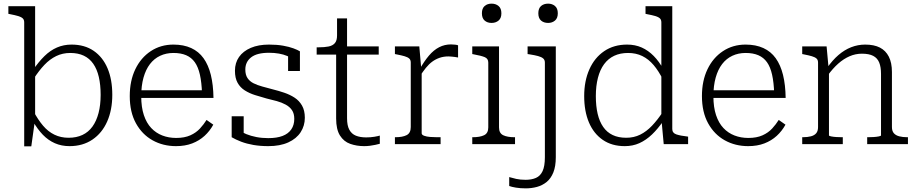

<svg xmlns="http://www.w3.org/2000/svg" viewBox="-20 -792 5039 1055"><path d="M362 11Q318 11 281.5 -5Q245 -21 215.5 -51.5Q186 -82 161 -126L165 -179Q189 -134 216.5 -101.5Q244 -69 279 -52Q314 -35 357 -35Q400 -35 433 -50.5Q466 -66 488 -96.5Q510 -127 521.5 -171Q533 -215 533 -271Q533 -326 523 -369Q513 -412 492.5 -441.5Q472 -471 440.5 -486Q409 -501 366 -501Q324 -501 289 -484Q254 -467 224 -435.5Q194 -404 165 -359L162 -408Q192 -452 224 -483.5Q256 -515 293 -531Q330 -547 373 -547Q445 -547 495 -512.5Q545 -478 571 -416.5Q597 -355 597 -271Q597 -188 569 -124.5Q541 -61 488 -25Q435 11 362 11ZM113 -669Q113 -684 104.5 -691.5Q96 -699 79 -704Q62 -709 36 -714L26 -716V-758H173V-128L171 -124L152 12H113Z M756 -263Q756 -203 770.5 -159.5Q785 -116 811 -88.5Q837 -61 872 -47.5Q907 -34 948 -34Q994 -34 1026 -48.5Q1058 -63 1079 -86Q1100 -109 1115 -133L1152 -107Q1133 -72 1104 -45.5Q1075 -19 1036 -4Q997 11 947 11Q876 11 818.5 -21Q761 -53 727 -114.5Q693 -176 693 -264Q693 -348 723.5 -411.5Q754 -475 808.5 -511Q863 -547 933 -547Q989 -547 1030.5 -528Q1072 -509 1098.5 -472Q1125 -435 1138.5 -380.5Q1152 -326 1153 -254H737V-296H1109L1090 -279Q1088 -339 1078.5 -381.5Q1069 -424 1050.5 -450Q1032 -476 1003 -488.5Q974 -501 933 -501Q893 -501 860 -485.5Q827 -470 804 -440Q781 -410 768.5 -365.5Q756 -321 756 -263Z M1597 -139Q1597 -168 1584.5 -186.5Q1572 -205 1550 -217Q1528 -229 1501 -236.5Q1474 -244 1444 -251Q1412 -260 1381.5 -269.5Q1351 -279 1325.5 -295Q1300 -311 1285.5 -337Q1271 -363 1271 -403Q1271 -447 1293.5 -479Q1316 -511 1358 -529Q1400 -547 1458 -547Q1502 -547 1535.5 -541Q1569 -535 1592 -526.5Q1615 -518 1628 -510V-402H1563V-498Q1569 -496 1574 -493Q1579 -490 1582.5 -486Q1586 -482 1588.5 -476Q1591 -470 1592 -463Q1578 -476 1558 -484.5Q1538 -493 1513 -497.5Q1488 -502 1458 -502Q1392 -502 1360 -477Q1328 -452 1328 -410Q1328 -381 1340 -363Q1352 -345 1373 -334.5Q1394 -324 1421.5 -316.5Q1449 -309 1479 -301Q1511 -293 1542 -282.5Q1573 -272 1598.5 -255.5Q1624 -239 1639.5 -212Q1655 -185 1655 -145Q1655 -101 1632 -65.5Q1609 -30 1564 -9.5Q1519 11 1454 11Q1410 11 1372.5 4.5Q1335 -2 1305 -13.5Q1275 -25 1253 -38V-153H1319V-27Q1309 -33 1303 -39.5Q1297 -46 1294 -52.5Q1291 -59 1290.5 -65.5Q1290 -72 1291 -78Q1309 -65 1333.5 -55Q1358 -45 1388.5 -39Q1419 -33 1454 -33Q1501 -33 1532.5 -45Q1564 -57 1580.5 -81Q1597 -105 1597 -139Z M1720 -492V-532H1731Q1763 -532 1785.5 -536.5Q1808 -541 1820 -555Q1832 -569 1832 -597L1870 -537H2061V-492ZM1887 -142Q1887 -102 1899.5 -79Q1912 -56 1935.5 -46.5Q1959 -37 1992 -37Q2016 -37 2037 -40.5Q2058 -44 2067 -47V-2Q2056 1 2042 4Q2028 7 2012.5 9Q1997 11 1981 11Q1940 11 1904.5 -1.5Q1869 -14 1848 -47.5Q1827 -81 1827 -141V-522L1832 -530V-691H1887Z M2497 -543V-476Q2489 -478 2479.5 -479Q2470 -480 2461 -481Q2452 -482 2444 -482Q2418 -482 2396 -474.5Q2374 -467 2355.5 -453.5Q2337 -440 2320 -419Q2303 -398 2286 -371L2285 -410Q2311 -456 2337 -486.5Q2363 -517 2393 -532.5Q2423 -548 2458 -548Q2470 -548 2481.5 -546.5Q2493 -545 2497 -543ZM2150 0V-38H2153Q2192 -38 2214.5 -49.5Q2237 -61 2237 -94V-448Q2237 -463 2228.5 -470.5Q2220 -478 2203 -483Q2186 -488 2160 -493L2150 -495V-537H2284L2295 -411L2297 -413V-60Q2297 -51 2310.5 -46Q2324 -41 2343.5 -39.5Q2363 -38 2381 -38H2401V0Z M2681 -666Q2658 -666 2643 -679Q2628 -692 2628 -719Q2628 -746 2643 -759Q2658 -772 2681 -772Q2704 -772 2719.5 -759Q2735 -746 2735 -719Q2735 -692 2719.5 -679Q2704 -666 2681 -666ZM2722 -537V-92Q2722 -60 2745 -49Q2768 -38 2807 -38H2810V0H2575V-38H2578Q2617 -38 2640 -49Q2663 -60 2663 -92V-448Q2663 -470 2643.5 -478Q2624 -486 2585 -493L2575 -495V-537Z M2974 72V-448Q2974 -463 2964.5 -471Q2955 -479 2936.5 -484Q2918 -489 2892 -493L2879 -495V-537H3034V72Q3034 122 3020.5 155.5Q3007 189 2983.5 208Q2960 227 2930.5 235Q2901 243 2869 243Q2839 243 2815 239Q2791 235 2778 230V181Q2794 186 2816.5 191Q2839 196 2868 196Q2901 196 2925 185.5Q2949 175 2961.5 148Q2974 121 2974 72ZM2992 -666Q2968 -666 2953 -679Q2938 -692 2938 -719Q2938 -746 2953 -759Q2968 -772 2992 -772Q3014 -772 3029.5 -759Q3045 -746 3045 -719Q3045 -692 3029.5 -679Q3014 -666 2992 -666Z M3674 -83Q3674 -61 3696.5 -53.5Q3719 -46 3756 -42L3761 -41V0H3627L3615 -130L3614 -133V-669Q3614 -684 3605.5 -691.5Q3597 -699 3580 -704Q3563 -709 3536 -714L3527 -716V-758H3674ZM3426 -547Q3470 -547 3506 -531Q3542 -515 3572 -484.5Q3602 -454 3626 -410L3622 -356Q3599 -402 3571.5 -434.5Q3544 -467 3509.5 -484Q3475 -501 3431 -501Q3388 -501 3355 -485.5Q3322 -470 3299.5 -439.5Q3277 -409 3265.5 -364.5Q3254 -320 3254 -264Q3254 -209 3264 -166.5Q3274 -124 3294.5 -94.5Q3315 -65 3346.5 -50Q3378 -35 3421 -35Q3463 -35 3497.5 -52Q3532 -69 3562.5 -101Q3593 -133 3622 -177L3625 -128Q3595 -84 3562.5 -53Q3530 -22 3493.5 -5.5Q3457 11 3413 11Q3342 11 3292 -23.5Q3242 -58 3216 -119.5Q3190 -181 3190 -264Q3190 -347 3218.5 -411Q3247 -475 3300 -511Q3353 -547 3426 -547Z M3900 -263Q3900 -203 3914.5 -159.5Q3929 -116 3955 -88.5Q3981 -61 4016 -47.5Q4051 -34 4092 -34Q4138 -34 4170 -48.5Q4202 -63 4223 -86Q4244 -109 4259 -133L4296 -107Q4277 -72 4248 -45.5Q4219 -19 4180 -4Q4141 11 4091 11Q4020 11 3962.5 -21Q3905 -53 3871 -114.5Q3837 -176 3837 -264Q3837 -348 3867.5 -411.5Q3898 -475 3952.5 -511Q4007 -547 4077 -547Q4133 -547 4174.5 -528Q4216 -509 4242.5 -472Q4269 -435 4282.5 -380.5Q4296 -326 4297 -254H3881V-296H4253L4234 -279Q4232 -339 4222.5 -381.5Q4213 -424 4194.5 -450Q4176 -476 4147 -488.5Q4118 -501 4077 -501Q4037 -501 4004 -485.5Q3971 -470 3948 -440Q3925 -410 3912.5 -365.5Q3900 -321 3900 -263Z M4388 0V-38H4391Q4417 -38 4436 -43Q4455 -48 4465 -60Q4475 -72 4475 -94V-448Q4475 -463 4466.5 -470.5Q4458 -478 4441 -483Q4424 -488 4398 -493L4388 -495V-537H4522L4533 -417L4535 -413V-48Q4535 -45 4547 -42.5Q4559 -40 4576 -39Q4593 -38 4607 -38H4611V0ZM4969 0H4745V-38H4749Q4763 -38 4780 -39Q4797 -40 4809 -42.5Q4821 -45 4821 -48V-386Q4821 -424 4811 -448.5Q4801 -473 4778 -485Q4755 -497 4716 -497Q4681 -497 4648.5 -483Q4616 -469 4586 -442.5Q4556 -416 4527 -376L4524 -418Q4554 -461 4587 -489.5Q4620 -518 4657 -532.5Q4694 -547 4734 -547Q4783 -547 4815 -530.5Q4847 -514 4864 -480.5Q4881 -447 4881 -396V-94Q4881 -72 4891.5 -60Q4902 -48 4921 -43Q4940 -38 4966 -38H4969Z"/></svg>

Font: Roboto Serif 20pt ExtraLight
Style: Regular
Weight: 250
Version: Version 1.008